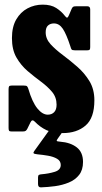

<svg xmlns="http://www.w3.org/2000/svg" viewBox="-20 -557 440 828"><path d="M284 -355.5Q266.5 -409.5 251 -432.8Q235.5 -456 212.5 -456Q197 -456 187 -447Q177 -438 177 -417.5Q177 -389.5 198.2 -366.2Q219.5 -343 250.8 -319.8Q282 -296.5 313.2 -269.2Q344.5 -242 365.8 -207Q387 -172 387 -124.5Q387 -48.5 349.2 -15.8Q311.5 17 250 17Q207.5 17 180 4Q152.5 -9 130 -32.5Q118.5 -44.5 111.5 -29.5L98 -2Q95 4 91.2 7Q87.5 10 78 10H30Q21.5 10 19.2 6.8Q17 3.5 17 -5V-172Q17 -181 19.2 -184.5Q21.5 -188 30 -188H83Q93.5 -188 96.5 -185Q99.5 -182 102 -174.5Q119 -116.5 141 -89.5Q163 -62.5 186 -62.5Q203 -62.5 213.5 -73.2Q224 -84 224 -105.5Q224 -137.5 204.5 -160.8Q185 -184 156.5 -205Q128 -226 99.2 -250.5Q70.5 -275 51 -308.8Q31.5 -342.5 31.5 -392.5Q31.5 -441 50 -473Q68.5 -505 98.8 -521Q129 -537 164 -537Q200 -537 222.5 -522.5Q245 -508 259.5 -489Q265.5 -481 269.2 -481Q273 -481 277.5 -492L289 -519Q292 -525.5 295.5 -527.8Q299 -530 309.5 -530H356.5Q369 -530 369 -516.5V-354Q369 -346 366.8 -343Q364.5 -340 356 -340H303Q291.5 -340 288.8 -343.8Q286 -347.5 284 -355.5ZM144 236.5V208Q144 199.5 148 197.2Q152 195 159.5 194.5Q190 192 216 184Q242 176 242 154.5Q242 137 226.2 127.8Q210.5 118.5 187.2 114.5Q164 110.5 141.5 108.5Q127 107 125 103.8Q123 100.5 128 94L206 -14.5Q209.5 -19.5 218.5 -19.5H255.5Q267 -19.5 267.8 -17.5Q268.5 -15.5 264.5 -9.5L230 39.5Q223.5 48 224.8 50.5Q226 53 239.5 54Q284 57.5 311 78.5Q338 99.5 338 141.5Q338 176 321 197.5Q304 219 276.5 230.2Q249 241.5 217.5 245.8Q186 250 156.5 251Q144 251.5 144 236.5Z"/></svg>

Font: Besley* Condensed
Style: Bold
Weight: 700
Width: 3
Designer: Owen Earl
Foundry: indestructible type*
Version: Version 3.000; ttfautohint (v1.8.3)